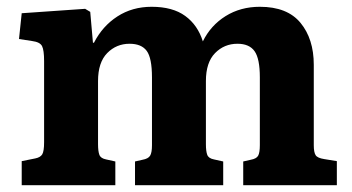

<svg xmlns="http://www.w3.org/2000/svg" viewBox="-20 -546 1037 566"><path d="M44 0V-71L84 -79Q99 -82 104.5 -91Q110 -100 110 -127V-366Q110 -398 104 -410Q98 -422 75 -425L36 -431L44 -507L231 -520L246 -511L254 -420H257Q282 -469 326 -497.5Q370 -526 427 -526Q489 -526 526 -499Q563 -472 578 -424Q601 -471 645 -498.5Q689 -526 746 -526Q827 -526 866 -478.5Q905 -431 905 -355V-118Q905 -97 910.5 -88.5Q916 -80 936 -77L973 -71V0H697V-70L719 -75Q736 -78 741 -87Q746 -96 746 -118V-318Q746 -373 730.5 -395Q715 -417 680 -417Q641 -417 614 -389.5Q587 -362 587 -307V-121Q587 -100 591 -89.5Q595 -79 611 -76L638 -70V0H378V-70L400 -75Q417 -78 422.5 -87Q428 -96 428 -118V-318Q428 -375 412.5 -396Q397 -417 362 -417Q323 -417 296 -389.5Q269 -362 269 -307V-121Q269 -100 273 -89.5Q277 -79 293 -76L320 -70V0Z"/></svg>

Font: Literata
Style: Bold
Weight: 700
Designer: Latin by Veronika Burian and Jose Scaglione. Greek by Irene Vlachou. Cyrillic by Vera Evstafieva.
Foundry: TypeTogether
Version: Version 3.103; ttfautohint (v1.8.4.7-5d5b);gftools[0.9.29]